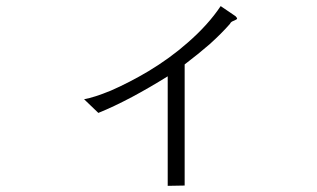

<svg xmlns="http://www.w3.org/2000/svg" viewBox="-20 -643 1040 630"><path d="M255.9 -317.4 302.7 -272.5Q353.5 -293 414.1 -325.2Q470.7 -355.5 530.3 -392.6V-33.2L585.9 -34.2V-431.6Q630.9 -465.8 668 -498Q707 -533.2 734.4 -564.5Q736.3 -569.3 741.2 -572.3Q744.1 -573.2 750 -576.2Q756.8 -579.1 757.8 -581.1Q758.8 -584 752.9 -589.8L704.1 -623Q663.1 -561.5 595.7 -502.9Q538.1 -452.1 466.8 -409.2Q404.3 -372.1 343.8 -345.7Q289.1 -323.2 255.9 -317.4Z"/></svg>

Font: Dotum
Style: Regular
Weight: 400
Version: Version 2.21